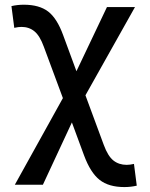

<svg xmlns="http://www.w3.org/2000/svg" viewBox="-20 -547 626 802"><path d="M499.5 234.4Q434.1 234.4 396 204.3Q357.9 174.3 331.1 102.1L280.3 -35.6L159.2 224.6H42L242.7 -137.2L163.1 -351.6Q146.5 -397.5 124 -416Q101.6 -434.6 69.8 -434.6Q56.6 -434.6 39.6 -430.7L27.8 -521.5Q52.7 -527.3 79.6 -527.3Q144 -527.3 181.2 -498.8Q218.3 -470.2 243.7 -400.4L299.3 -249.5L426.8 -517.6H543.9L336.9 -148.9L413.6 58.6Q430.7 105 453.6 123.3Q476.6 141.6 509.3 141.6Q522.5 141.6 539.6 137.7L551.3 228.5Q526.4 234.4 499.5 234.4Z"/></svg>

Font: Cascadia Code NF
Style: Regular
Weight: 400
Monospace: yes
Designer: Aaron Bell
Foundry: Saja Typeworks
Version: Version 2404.023; ttfautohint (v1.8.4)